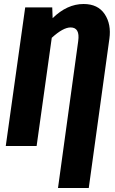

<svg xmlns="http://www.w3.org/2000/svg" viewBox="-20 -730 573 960"><path d="M397.9 -710Q469.7 -710 503.4 -659.4Q537.1 -608.9 526.9 -536.1L423.8 210H270L371.1 -524.9Q380.4 -592.8 333 -592.8Q295.4 -592.8 238.8 -541L163.1 0H8.8L106 -692.9H241.2L243.2 -639.2Q315.4 -710 397.9 -710Z"/></svg>

Font: Fira Sans Compressed
Style: Bold Italic
Weight: 700
Width: 3
Italic angle: -8°
Designer: Carrois Corporate & Edenspiekermann AG
Foundry: Carrois Corporate GbR & Edenspiekermann AG
Version: Version 4.203;PS 004.203;hotconv 1.0.88;makeotf.lib2.5.64775